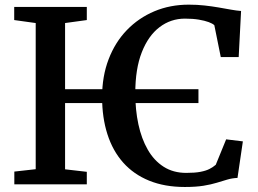

<svg xmlns="http://www.w3.org/2000/svg" viewBox="-20 -772 1080 804"><path d="M811 -398.5V-340.5H144.5V-398.5ZM129.5 -63.5V-675.5L39.5 -688V-743H343.5V-688L252.5 -675.5V-63L343.5 -52.5V0H40V-53.5ZM754 11Q669.5 11 604.5 -15.5Q539.5 -42 495.8 -91.2Q452 -140.5 429.8 -210Q407.5 -279.5 407.5 -365.5Q407.5 -452.5 434.8 -523.8Q462 -595 511.2 -646Q560.5 -697 626.5 -724.8Q692.5 -752.5 770.5 -752.5Q805.5 -752.5 836.8 -749Q868 -745.5 895.2 -740.8Q922.5 -736 946.2 -731.8Q970 -727.5 989.5 -726L979.5 -533H904.5L877.5 -666.5Q870 -673.5 853.8 -679.5Q837.5 -685.5 812.5 -689.8Q787.5 -694 754.5 -694Q695 -694 648 -658.2Q601 -622.5 573.8 -553.2Q546.5 -484 546.5 -381.5Q546.5 -312 559.5 -251.5Q572.5 -191 598.8 -145.2Q625 -99.5 665.2 -73.8Q705.5 -48 760 -48Q796 -48 819.5 -52.5Q843 -57 857.8 -64.8Q872.5 -72.5 883.5 -82L927 -188.5L997 -180L974.5 -27Q952 -26 931.8 -20Q911.5 -14 888 -6.8Q864.5 0.5 832.2 5.8Q800 11 754 11Z"/></svg>

Font: Merriweather SemiBold
Style: Regular
Weight: 600
Version: Version 2.100